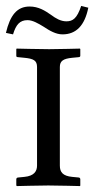

<svg xmlns="http://www.w3.org/2000/svg" viewBox="-23 -626 322 648"><path d="M179 -400C179 -420 190 -428 221 -431L242 -433C246 -433 248 -435 248 -438V-460L247 -462C247 -462 170 -460 143 -460C112 -460 33 -462 33 -462L32 -460V-437C32 -434 35 -433 39 -433L59 -431C90 -428 102 -422 102 -400V-67C102 -48 92 -32 59 -29L39 -27C35 -27 32 -25 32 -21V0L34 2C34 2 112 0 140 0C171 0 247 2 247 2L248 0V-21C248 -25 245 -27 242 -27L221 -29C189 -32 179 -45 179 -67ZM201 -554C182 -554 165 -564 149 -576C129 -590 107 -604 77 -604C34 -604 11 -574 -3 -515L21 -510C31 -543 44 -558 70 -558C87 -558 106 -547 124 -536C145 -522 166 -510 188 -510C234 -510 263 -540 275 -600L251 -606C237 -564 223 -554 201 -554Z"/></svg>

Font: Linux Libertine O C
Style: Regular
Weight: 400
Designer: Philipp H. Poll
Foundry: Philipp H. Poll
Version: Version 4.0.3